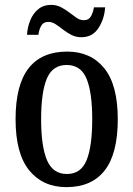

<svg xmlns="http://www.w3.org/2000/svg" viewBox="-20 -759 548 789"><path d="M253 10Q156 10 100 -59Q44 -128 44 -269Q44 -410 97.5 -478.5Q151 -547 256 -547Q353 -547 408.5 -478.5Q464 -410 464 -269Q464 -128 410.5 -59Q357 10 253 10ZM255 -44Q313 -44 336 -101Q359 -158 359 -269Q359 -380 335.5 -436Q312 -492 254 -492Q196 -492 172.5 -436Q149 -380 149 -269Q149 -158 173 -101Q197 -44 255 -44ZM314 -606Q292 -606 273.5 -615.5Q255 -625 239 -637.5Q223 -650 208.5 -659.5Q194 -669 179 -669Q158 -669 149 -652.5Q140 -636 138 -616H91Q93 -648 104.5 -676Q116 -704 137.5 -721.5Q159 -739 190 -739Q212 -739 230.5 -729.5Q249 -720 265 -707.5Q281 -695 295 -685.5Q309 -676 324 -676Q345 -676 354 -692.5Q363 -709 366 -729H412Q409 -681 384.5 -643.5Q360 -606 314 -606Z"/></svg>

Font: Noto Serif Tamil Condensed Medium
Style: Italic
Weight: 500
Width: 3
Italic angle: -12°
Designer: Indian Type Foundry, Tom Grace, and the Monotype Design Team
Foundry: Monotype Imaging Inc.
Version: Version 2.003; ttfautohint (v1.8.4.7-5d5b)